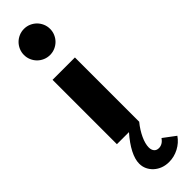

<svg xmlns="http://www.w3.org/2000/svg" viewBox="-340 -741 982 982"><g transform="rotate(-45 151.0 -249.5)"><path d="M133.6 -564.1Q114.1 -564.1 96.8 -571.6Q79.5 -579.1 66.8 -591.8Q54.1 -604.5 46.6 -621.8Q39.1 -639.1 39.1 -658.6Q39.1 -678.2 46.6 -695.5Q54.1 -712.7 66.8 -725.5Q79.5 -738.2 96.8 -745.7Q114.1 -753.2 133.6 -753.2Q153.2 -753.2 170.5 -745.7Q187.7 -738.2 200.5 -725.5Q213.2 -712.7 220.7 -695.5Q228.2 -678.2 228.2 -658.6Q228.2 -639.1 220.7 -621.8Q213.2 -604.5 200.5 -591.8Q187.7 -579.1 170.5 -571.6Q153.2 -564.1 133.6 -564.1ZM52.7 0V-465.5H214.5V0ZM177.3 253.6Q152.7 253.6 131.8 245.7Q110.9 237.7 95.5 223.6Q80 209.5 71.4 191.1Q62.7 172.7 62.7 151.4Q62.7 120 82.5 81.4Q102.3 42.7 140 0H214.1Q200.9 15.9 190.2 33Q179.5 50 171.8 66.6Q164.1 83.2 160 98.6Q155.9 114.1 155.9 126.8Q155.9 144.5 164.8 155.5Q173.6 166.4 190.9 166.4Q204.1 166.4 215.7 159.3Q227.3 152.3 236.4 139.1L301.8 188.2Q280.9 218.6 247.5 236.1Q214.1 253.6 177.3 253.6Z"/></g></svg>

Font: Spartan ExtBd
Style: Regular
Weight: 800
Designer: Matt Bailey, Mirko Velimirovic
Foundry: Matt Bailey
Version: Version 1.005